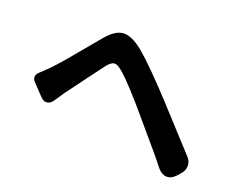

<svg xmlns="http://www.w3.org/2000/svg" viewBox="-97 -832 1194 952"><g transform="rotate(20 500.0 -355.5)"><path d="M133.8 -216.8Q116.2 -236.3 79.1 -274.4Q66.4 -287.1 67.4 -301.3Q68.4 -315.4 81.1 -326.2Q97.7 -340.8 132.8 -376Q152.3 -396.5 181.2 -430.2Q210 -463.9 256.8 -520.5Q303.7 -577.1 321.3 -597.7Q365.2 -650.4 408.2 -653.3Q451.2 -656.2 512.7 -606.4Q583 -547.9 712.9 -407.2Q912.1 -189.5 916 -185.5Q932.6 -167 932.1 -142.6Q931.6 -118.2 913.1 -98.6L897.5 -81.1Q876 -57.6 850.6 -58.6Q825.2 -59.6 804.7 -84Q767.6 -131.8 638.7 -282.2Q515.6 -428.7 460 -475.6Q434.6 -498 418 -497.6Q401.4 -497.1 379.9 -470.7Q359.4 -444.3 305.2 -370.6Q251 -296.9 232.4 -272.5L199.2 -222.7Q185.5 -203.1 168 -201.2Q150.4 -199.2 133.8 -216.8Z"/></g></svg>

Font: GenSenMaruGothic TW TTF Bold
Style: Regular
Weight: 700
Version: Version 1.301